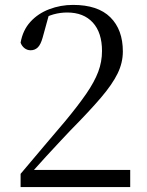

<svg xmlns="http://www.w3.org/2000/svg" viewBox="-20 -763 598 783"><path d="M64 0V-54Q114 -113 161.5 -169.5Q209 -226 246 -269Q299 -333 332 -381Q365 -429 380.5 -470Q396 -511 396 -555Q396 -630 358.5 -671Q321 -712 254 -712Q226 -712 198.5 -704.5Q171 -697 140 -677L181 -708L154 -610Q146 -581 134 -569.5Q122 -558 105 -558Q91 -558 80 -566.5Q69 -575 64 -589Q73 -640 104 -674Q135 -708 181 -725.5Q227 -743 278 -743Q379 -743 430 -692.5Q481 -642 481 -553Q481 -507 459.5 -463Q438 -419 391.5 -364.5Q345 -310 268 -232Q253 -216 227 -188.5Q201 -161 169 -126Q137 -91 104 -54L113 -85V-70H511V0Z"/></svg>

Font: Noto Serif KR
Style: Regular
Weight: 400
Designer: Ryoko NISHIZUKA  (kana & ideographs); Frank Grießhammer (Latin, Greek & Cyrillic); Wenlong ZHANG  (bopomofo); Sandoll Co
Foundry: Adobe
Version: Version 2.003-H1;hotconv 1.1.1;makeotfexe 2.6.0